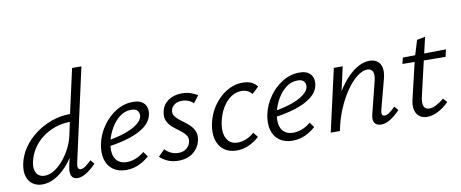

<svg xmlns="http://www.w3.org/2000/svg" viewBox="-64 -979 3015 1257"><g transform="rotate(-10 1443.5 -351.0)"><path d="M133 6.3Q97.3 6.3 70.7 -11.4Q44.2 -29 32.9 -63Q21.5 -97.1 30.5 -144.9Q41.4 -201.5 75 -251Q108.6 -300.4 158.3 -337.4Q207.9 -374.5 267.3 -395.6Q326.6 -416.7 389.9 -416.7L455.3 -711H517.5L379.6 -89.9Q375.6 -71.5 379.6 -60.2Q383.5 -49 398 -49Q412.8 -49 429.6 -61.4Q446.4 -73.8 468.6 -95.3L490.8 -68.5Q456.2 -32.6 424.7 -13.7Q393.2 5.2 367.7 5.2Q347.6 5.2 336.1 -5.2Q324.5 -15.5 322 -34.9Q319.4 -54.2 325 -78.8L361 -243L398.2 -277Q384.5 -220 357.4 -168.8Q330.3 -117.6 293.8 -78.1Q257.3 -38.6 216.1 -16.2Q174.9 6.3 133 6.3ZM156.9 -47.4Q189.4 -47.4 222 -68Q254.5 -88.5 283 -122.7Q311.4 -156.9 332 -197.6Q352.5 -238.3 360.9 -278L384.5 -388.8L414.4 -365.8H379.2Q327.1 -365.8 279.6 -349Q232.1 -332.3 193.5 -302.2Q154.9 -272.2 129.6 -231.9Q104.3 -191.5 95.5 -144.9Q90.4 -115.3 96.1 -93.3Q101.8 -71.3 117.9 -59.3Q134 -47.4 156.9 -47.4Z M690.1 8.6Q638 8.6 603 -16.5Q568.1 -41.6 555.5 -86.9Q543 -132.2 556 -192.5Q570 -254.5 607.4 -307Q644.9 -359.5 697.2 -391.3Q749.5 -423.1 808.2 -423.1Q847.9 -423.1 869.1 -408.3Q890.3 -393.6 896.9 -370.7Q903.4 -347.8 897.9 -322.4Q888.8 -278.5 848.3 -246.7Q807.8 -215 744.7 -194.5Q681.6 -174 603.5 -163.4L605.6 -202.7Q672.3 -213.6 722.5 -231.3Q772.6 -249 802.8 -272Q833.1 -294.9 838.8 -319.3Q841.1 -329 838.7 -341.8Q836.3 -354.6 825 -364.4Q813.7 -374.2 787.2 -374.2Q746.6 -374.2 712.7 -348.6Q678.7 -322.9 654.8 -282.4Q630.9 -241.9 619.7 -196.8Q609.3 -150.6 614.7 -115.8Q620.1 -81 642.7 -61.5Q665.4 -42 703.7 -42Q728.8 -42 759.2 -52.7Q789.6 -63.4 819 -88.3L843 -54.8Q820.4 -34.5 794.9 -20Q769.5 -5.5 743.5 1.6Q717.5 8.6 690.1 8.6Z M1036.6 7.9Q993.8 7.9 962.8 -7.2Q931.7 -22.3 914.5 -40.2L956.8 -82.6Q969.7 -66.9 993.5 -54.7Q1017.3 -42.5 1045.8 -42.5Q1079.2 -42.5 1100 -60Q1120.8 -77.5 1125.6 -101.6Q1131.5 -128 1117.5 -147Q1103.5 -166 1080.3 -182.8Q1057.1 -199.5 1034.5 -218.5Q1011.8 -237.5 999.9 -263.5Q988 -289.6 996.5 -327.5Q1006.1 -371 1042.7 -396.8Q1079.3 -422.6 1133.2 -422.6Q1166.5 -422.6 1192.6 -413.5Q1218.6 -404.5 1237.5 -391.9L1201 -344.6Q1189 -358.4 1168.9 -366.4Q1148.8 -374.5 1125.6 -374.5Q1094.1 -374.5 1075.3 -360Q1056.5 -345.6 1051.7 -324.8Q1046.5 -301 1060.8 -282.7Q1075.1 -264.4 1098.5 -247.6Q1122 -230.8 1144.9 -211.1Q1167.8 -191.5 1180.5 -164.6Q1193.2 -137.8 1184.2 -98.6Q1173.6 -52.5 1135.3 -22.3Q1096.9 7.9 1036.6 7.9Z M1425.1 8.5Q1374.7 8.5 1340.7 -16.8Q1306.6 -42.1 1294.2 -87.4Q1281.7 -132.7 1293.7 -192.4Q1307.2 -256.9 1343.3 -309Q1379.5 -361 1430 -391.8Q1480.6 -422.6 1537.7 -422.6Q1569 -422.6 1593.5 -412.3Q1618 -401.9 1634 -379.7L1589.5 -337.8Q1576.9 -353.9 1559.8 -362Q1542.7 -370.1 1520.4 -370.1Q1481.9 -370.1 1448.8 -346.7Q1415.7 -323.4 1392.6 -283.9Q1369.5 -244.5 1359.3 -196.7Q1344.1 -125.7 1366.2 -83.8Q1388.3 -41.9 1439.1 -41.9Q1470.3 -41.9 1499.2 -54.7Q1528.1 -67.5 1549.6 -87.9L1575.1 -55.8Q1545 -27.3 1506 -9.4Q1466.9 8.5 1425.1 8.5Z M1796.1 8.6Q1744 8.6 1709 -16.5Q1674.1 -41.6 1661.5 -86.9Q1649 -132.2 1662 -192.5Q1676 -254.5 1713.4 -307Q1750.9 -359.5 1803.2 -391.3Q1855.5 -423.1 1914.2 -423.1Q1953.9 -423.1 1975.1 -408.3Q1996.3 -393.6 2002.9 -370.7Q2009.4 -347.8 2003.9 -322.4Q1994.8 -278.5 1954.3 -246.7Q1913.8 -215 1850.7 -194.5Q1787.6 -174 1709.5 -163.4L1711.6 -202.7Q1778.3 -213.6 1828.5 -231.3Q1878.6 -249 1908.8 -272Q1939.1 -294.9 1944.8 -319.3Q1947.1 -329 1944.7 -341.8Q1942.3 -354.6 1931 -364.4Q1919.7 -374.2 1893.2 -374.2Q1852.6 -374.2 1818.7 -348.6Q1784.7 -322.9 1760.8 -282.4Q1736.9 -241.9 1725.7 -196.8Q1715.3 -150.6 1720.7 -115.8Q1726.1 -81 1748.7 -61.5Q1771.4 -42 1809.7 -42Q1834.8 -42 1865.2 -52.7Q1895.6 -63.4 1925 -88.3L1949 -54.8Q1926.4 -34.5 1900.9 -20Q1875.5 -5.5 1849.5 1.6Q1823.5 8.6 1796.1 8.6Z M2385.4 5.2Q2366.4 5.2 2353.1 -3Q2339.9 -11.2 2335.9 -28.4Q2331.9 -45.6 2338.6 -72.5L2391.7 -284.3Q2400.8 -320.2 2392.8 -342.7Q2384.7 -365.2 2355.6 -365.2Q2324.4 -365.2 2287.8 -337Q2251.3 -308.7 2216.4 -258.6Q2181.5 -208.5 2153.3 -142.3Q2125.1 -76 2110.6 0H2065.7Q2088.8 -97 2124 -174.5Q2159.2 -252 2201.9 -306.6Q2244.6 -361.3 2290.3 -390.3Q2336 -419.4 2379.6 -419.4Q2410.7 -419.4 2431.5 -404.5Q2452.3 -389.5 2458.7 -359.5Q2465.2 -329.5 2453 -284L2401.5 -89Q2396.5 -70.5 2399.8 -59.8Q2403 -49 2417 -49Q2432.7 -49 2449.7 -61.4Q2466.7 -73.8 2489 -95.3L2511.2 -68.5Q2477.6 -33.7 2446.1 -14.3Q2414.6 5.2 2385.4 5.2ZM2049.5 0 2143.1 -414.2H2202.1L2109.5 0Z M2691.3 8.1Q2645 8.1 2622.6 -26.1Q2600.3 -60.4 2614.5 -121.5L2676.3 -383.8L2711.6 -500.1L2766.8 -511L2677.8 -127.6Q2668.5 -86.2 2677.5 -64.8Q2686.5 -43.4 2713.5 -43.4Q2734.3 -43.4 2759.3 -56.1Q2784.4 -68.8 2812.1 -91.8L2835.5 -65.2Q2797.9 -27.9 2760.8 -9.9Q2723.6 8.1 2691.3 8.1ZM2589.7 -361.4 2599.8 -401.9 2887.2 -406.3 2875.9 -358.1Z"/></g></svg>

Font: Ysabeau
Style: Bold Italic
Weight: 700
Italic angle: -12°
Designer: Christian Thalmann (Catharsis Fonts)
Version: Version 2.002